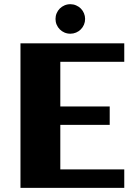

<svg xmlns="http://www.w3.org/2000/svg" viewBox="-20 -914 665 934"><path d="M584.5 0H79.6V-703.1H584.5V-613.3H273.4V-396H513.7V-306.6H273.4V-89.8H584.5ZM394 -821.8Q394 -807.1 388.4 -793.9Q382.8 -780.8 373 -771Q363.3 -761.2 350.1 -755.6Q336.9 -750 322.3 -750Q307.1 -750 293.9 -755.6Q280.8 -761.2 271 -771Q261.2 -780.8 255.6 -793.9Q250 -807.1 250 -821.8Q250 -836.4 255.6 -849.6Q261.2 -862.8 271 -872.6Q280.8 -882.3 293.9 -887.9Q307.1 -893.6 322.3 -893.6Q336.9 -893.6 350.1 -887.9Q363.3 -882.3 373 -872.6Q382.8 -862.8 388.4 -849.6Q394 -836.4 394 -821.8Z"/></svg>

Font: Aclonica
Style: Regular
Weight: 400
Version: Version 1.001